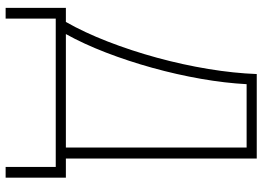

<svg xmlns="http://www.w3.org/2000/svg" viewBox="-145 -609 932 682"><g transform="rotate(90 321.0 -268.0)"><path d="M543 -714V-36H611V178H573V0H46V178H8V-36H58Q95 -101 127.5 -184.5Q160 -268 185 -359.5Q210 -451 225 -542Q240 -633 243 -714ZM279 -678Q275 -602 260 -516Q245 -430 221 -343.5Q197 -257 166.5 -178Q136 -99 101 -36H504V-678Z"/></g></svg>

Font: Noto Sans ExtraLight
Style: Regular
Weight: 200
Designer: Monotype Design Team
Foundry: Monotype Imaging Inc.
Version: Version 2.007